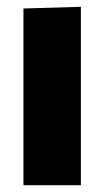

<svg xmlns="http://www.w3.org/2000/svg" viewBox="-20 -545 308 565"><path d="M49 0V-520L218 -525V0Z"/></svg>

Font: Murecho
Style: Bold
Weight: 700
Designer: Neil Summerour
Foundry: Positype
Version: Version 1.010; ttfautohint (v1.8.3)